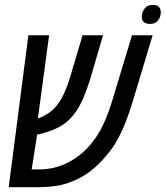

<svg xmlns="http://www.w3.org/2000/svg" viewBox="-20 -776 686 796"><path d="M16.1 0 97.7 -629.9H183.6L134.3 -264.2L123.5 -287.6Q127.9 -287.1 133.1 -286.4Q138.2 -285.6 141.6 -286.1Q162.1 -294.4 180.4 -306.4Q198.7 -318.4 214.8 -337.9Q231 -357.9 244.9 -387.5Q258.8 -417 271.5 -459L322.3 -629.9H407.2L354 -448.2Q339.8 -402.8 324 -366.2Q308.1 -329.6 285.6 -300.8Q258.3 -266.1 222.2 -247.8Q186 -229.5 139.2 -218.8Q132.3 -218.8 127.4 -218.8Q122.6 -218.8 116.7 -220.2Q110.8 -221.7 100.1 -226.6L140.6 -259.8L111.3 -73.7H143.6Q208.5 -73.7 266.8 -104.7Q325.2 -135.7 368.2 -193.4Q393.1 -226.1 411.9 -268.3Q430.7 -310.5 444.3 -355.5L527.3 -629.9H612.8L528.8 -350.6Q516.6 -310.1 501.2 -270.5Q485.8 -231 466.3 -195.8Q446.8 -160.6 421.9 -132.3Q393.6 -96.7 357.4 -68.4Q321.3 -40 279.3 -23.9Q247.1 -10.3 210.7 -5.1Q174.3 0 132.3 0ZM601.6 -676.8Q586.4 -676.8 577.1 -683.8Q567.9 -690.9 567.9 -706.5Q567.9 -726.1 579.8 -741Q591.8 -755.9 612.8 -755.9Q629.4 -755.9 637.9 -748.3Q646.5 -740.7 646.5 -724.6Q646.5 -704.6 634.8 -690.7Q623 -676.8 601.6 -676.8Z"/></svg>

Font: Open Sans Condensed Medium
Style: Italic
Weight: 500
Width: 3
Italic angle: -12°
Designer: Monotype Design Team
Foundry: Monotype Imaging Inc.
Version: Version 3.000